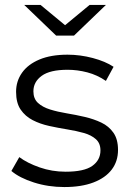

<svg xmlns="http://www.w3.org/2000/svg" viewBox="-20 -751 528 776"><path d="M240 5Q175 5 117 -13.5Q59 -32 26 -60L58 -116Q90 -92 140 -74.5Q190 -57 245 -57Q320 -57 353 -80.5Q386 -104 386 -143Q386 -172 367.5 -188.5Q349 -205 319 -213.5Q289 -222 252 -228Q215 -234 178.5 -242Q142 -250 112 -265.5Q82 -281 63.5 -308Q45 -335 45 -380Q45 -423 69 -457Q93 -491 139.5 -510.5Q186 -530 253 -530Q304 -530 355 -516.5Q406 -503 439 -481L408 -424Q373 -448 333 -458.5Q293 -469 253 -469Q182 -469 148.5 -444.5Q115 -420 115 -382Q115 -352 133.5 -335Q152 -318 182.5 -308.5Q213 -299 249.5 -293Q286 -287 322.5 -278.5Q359 -270 389.5 -255.5Q420 -241 438.5 -214.5Q457 -188 457 -145Q457 -99 431.5 -65.5Q406 -32 357.5 -13.5Q309 5 240 5ZM207 -607 78 -731H144L271 -626H215L342 -731H408L279 -607Z"/></svg>

Font: MOST Montserrat
Style: Regular
Weight: 400
Designer: Julieta Ulanovsky
Foundry: Julieta Ulanovsky
Version: Version 8.000;March 11, 2024;FontCreator 15.0.0.2926 64-bit